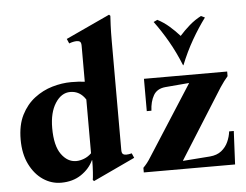

<svg xmlns="http://www.w3.org/2000/svg" viewBox="-55 -858 1214 947"><g transform="rotate(-5 552.0 -384.5)"><path d="M570 -99 580 -76 373 21 367 15Q369 6 371 -23Q373 -52 373 -82H371Q352 -41 310.5 -13Q269 15 211 15Q163 15 122 -12.5Q81 -40 55.5 -91.5Q30 -143 30 -214Q30 -286 55 -335.5Q80 -385 120.5 -416Q161 -447 209 -461Q257 -475 303 -475Q323 -475 340 -474Q357 -473 370 -471V-649Q370 -664 364.5 -669Q359 -674 348 -674Q331 -674 310 -666L300 -689L518 -790L524 -784Q523 -769 521.5 -737.5Q520 -706 520 -658V-120Q520 -105 526 -100Q532 -95 542 -95Q554 -95 570 -99ZM294 -85Q313 -85 333.5 -93Q354 -101 370 -117V-383Q342 -427 294 -427Q250 -427 220 -380.5Q190 -334 190 -257Q190 -170 220.5 -127.5Q251 -85 294 -85ZM621 0V-23Q631 -33 640.5 -45Q650 -57 661 -75L881 -418V-420L763 -410Q722 -406 704.5 -375.5Q687 -345 685 -300H662V-460H1074V-437Q1065 -427 1055 -413.5Q1045 -400 1035 -385L819 -42V-40L953 -50Q988 -53 1010 -70.5Q1032 -88 1043.5 -113.5Q1055 -139 1058 -165H1081L1073 0ZM969 -744 988 -735Q953 -688 920.5 -631.5Q888 -575 862 -510H860Q834 -575 801.5 -631.5Q769 -688 734 -735L753 -744Q784 -728 811 -704.5Q838 -681 861 -655Q884 -681 911 -704.5Q938 -728 969 -744Z"/></g></svg>

Font: Bona Nova
Style: Bold
Weight: 700
Designer: Mateusz Machalski
Foundry: Capitalics
Version: Version 4.001; ttfautohint (v1.8.3)